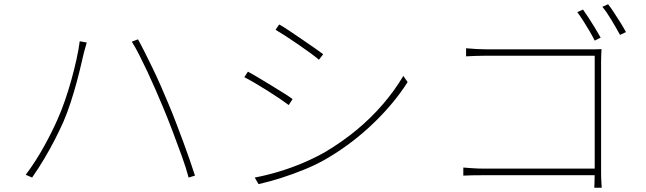

<svg xmlns="http://www.w3.org/2000/svg" viewBox="-20 -860 3040 903"><path d="M253 -304Q269 -340 285 -386Q301 -432 315 -482Q329 -532 339.5 -579.5Q350 -627 355 -666L388 -660Q386 -652 384 -645.5Q382 -639 380 -631.5Q378 -624 375 -614Q370 -594 361.5 -556.5Q353 -519 340.5 -473Q328 -427 312.5 -379Q297 -331 279 -289Q260 -246 237 -201.5Q214 -157 187.5 -112.5Q161 -68 131 -25L101 -38Q149 -102 188.5 -174Q228 -246 253 -304ZM745 -360Q729 -398 711 -439.5Q693 -481 673.5 -522.5Q654 -564 635.5 -600.5Q617 -637 600 -664L629 -675Q643 -650 660.5 -615Q678 -580 697.5 -540Q717 -500 736 -456.5Q755 -413 773 -370Q790 -330 807.5 -284Q825 -238 842 -192.5Q859 -147 873 -106Q887 -65 897 -34L867 -25Q856 -68 835 -126Q814 -184 790.5 -246Q767 -308 745 -360Z M1293 -745Q1313 -734 1342 -714.5Q1371 -695 1402.5 -673.5Q1434 -652 1460.5 -633.5Q1487 -615 1500 -605L1480 -579Q1465 -592 1439 -611Q1413 -630 1382.5 -651Q1352 -672 1323.5 -690.5Q1295 -709 1276 -720ZM1178 -25Q1232 -35 1290.5 -52.5Q1349 -70 1405.5 -94Q1462 -118 1509 -145Q1590 -193 1658 -249.5Q1726 -306 1781 -370Q1836 -434 1877 -503L1897 -474Q1836 -377 1739 -283Q1642 -189 1525 -119Q1475 -89 1417 -65Q1359 -41 1302 -23Q1245 -5 1196 6ZM1146 -523Q1165 -513 1195 -495Q1225 -477 1257 -457.5Q1289 -438 1316 -421Q1343 -404 1356 -394L1338 -366Q1322 -378 1295.5 -396Q1269 -414 1238 -433.5Q1207 -453 1178 -470Q1149 -487 1129 -497Z M2722 -815Q2733 -800 2748.5 -776Q2764 -752 2779 -727.5Q2794 -703 2805 -683L2777 -669Q2767 -689 2752.5 -714Q2738 -739 2722.5 -763Q2707 -787 2695 -803ZM2840 -840Q2852 -825 2867 -802Q2882 -779 2897.5 -754.5Q2913 -730 2924 -709L2896 -696Q2879 -727 2856 -765.5Q2833 -804 2813 -828ZM2172 -633Q2194 -631 2219.5 -629.5Q2245 -628 2267 -628H2748Q2763 -628 2777.5 -628Q2792 -628 2809 -629Q2808 -613 2807.5 -596.5Q2807 -580 2807 -567V-52Q2807 -24 2808.5 -0.5Q2810 23 2810 23H2775Q2775 23 2776 -0.5Q2777 -24 2777 -50V-598H2268Q2244 -598 2215 -597Q2186 -596 2172 -595ZM2159 -72Q2172 -71 2200 -69Q2228 -67 2256 -67H2788V-36H2257Q2225 -36 2200 -35.5Q2175 -35 2159 -34Z"/></svg>

Font: Noto Sans JP
Style: Regular
Weight: 100
Designer: Ryoko NISHIZUKA 西塚涼子 (kana, bopomofo & ideographs); Paul D. Hunt (Latin, Greek & Cyrillic); Sandoll Communications 산돌커뮤니
Foundry: Adobe
Version: Version 2.004;hotconv 1.0.118;makeotfexe 2.5.65603